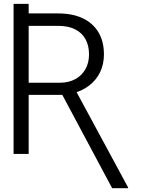

<svg xmlns="http://www.w3.org/2000/svg" viewBox="-20 -797 736 994"><path d="M50.3 -677.7V-776.9H128.4V-677.7ZM50.3 -727.5H281.2Q355.5 -727.5 408.4 -702.4Q461.4 -677.2 489.7 -629.9Q518.1 -582.5 518.1 -515.6Q518.1 -465.3 498.8 -424.6Q479.5 -383.8 443.4 -355.5Q407.2 -327.1 357.4 -314L336.9 -305.7H107.9V-368.7H290Q335.9 -368.7 370.1 -387.5Q404.3 -406.2 422.6 -439.5Q440.9 -472.7 440.9 -515.1Q440.9 -560.1 423.1 -593.3Q405.3 -626.5 369.6 -644.8Q334 -663.1 281.2 -663.1H128.4V0H50.3ZM560.5 177.2 293 -323.7H374.5L643.1 173.3V177.2Z"/></svg>

Font: Inter 17pt Light
Style: Regular
Weight: 300
Version: Version 4.001;git-66647c0bb